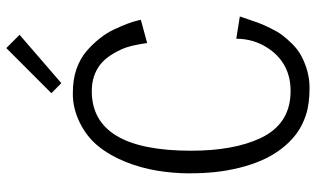

<svg xmlns="http://www.w3.org/2000/svg" viewBox="-218 -782 1008 613"><g transform="rotate(-90 286.5 -476.0)"><path d="M294.9 -816.4 439 -960.4 481.4 -918 327.1 -784.7ZM498.5 -616.2Q521 -567.9 526.4 -543L529.3 -531.2V-530.8L455.1 -510.7Q447.3 -566.4 435.3 -592Q423.3 -617.7 411.4 -634Q399.4 -650.4 384.8 -661.6Q350.1 -687.5 301.8 -687.5Q111.3 -687.5 111.3 -370.6Q111.3 -234.9 151.4 -148.9Q196.8 -52.7 301.8 -52.7Q387.7 -52.7 435.5 -120.1Q468.8 -167.5 468.8 -226.1L540 -214.8Q538.1 -209.5 531 -188.5Q523.9 -167.5 519 -154.3Q514.2 -141.1 503.2 -118.4Q492.2 -95.7 481.2 -80.6Q470.2 -65.4 451.9 -47.1Q433.6 -28.8 413.1 -18.1Q363.8 7.8 312 7.8Q260.3 7.8 224.9 -3.9Q189.5 -15.6 163.1 -35.9Q136.7 -56.2 115.5 -84.7Q94.2 -113.3 80.1 -146.2Q65.9 -179.2 56.6 -217Q47.4 -254.9 43.2 -293Q39.1 -331.1 39.1 -378.7Q39.1 -426.3 47.6 -478.8Q56.2 -531.2 76.2 -580.8Q96.2 -630.4 126 -667Q155.8 -703.6 200.9 -725.8Q246.1 -748 293 -748Q339.8 -748 372.8 -736.1Q405.8 -724.1 428.2 -705.1Q450.7 -686 469.2 -662.8Q487.8 -639.6 498.5 -616.2Z"/></g></svg>

Font: News Cycle
Style: Regular
Weight: 500
Version: Version 0.5.2